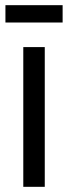

<svg xmlns="http://www.w3.org/2000/svg" viewBox="-20 -722 263 742"><path d="M153 -540V0H70V-540ZM222 -702V-635H1V-702Z"/></svg>

Font: Pathway Extreme Condensed
Style: Regular
Weight: 400
Width: 3
Version: Version 1.001;gftools[0.9.26]